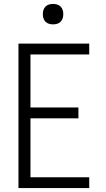

<svg xmlns="http://www.w3.org/2000/svg" viewBox="-20 -957 540 977"><path d="M74 0V-735H434V-680H135V-410H379V-355H135V-55H434V0ZM250 -833Q239 -833 229 -836Q219 -839 211.5 -846.5Q204 -854 201 -864Q198 -874 198 -885Q198 -896 201 -906Q204 -916 211.5 -923.5Q219 -931 229 -934Q239 -937 250 -937Q261 -937 271 -934Q281 -931 288.5 -923.5Q296 -916 299 -906Q302 -896 302 -885Q302 -874 299 -864Q296 -854 288.5 -846.5Q281 -839 271 -836Q261 -833 250 -833Z"/></svg>

Font: Iosevka SS18 Light
Style: Regular
Weight: 300
Monospace: yes
Designer: Belleve Invis
Foundry: Belleve Invis
Version: Version 25.1.1; ttfautohint (v1.8.4)